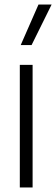

<svg xmlns="http://www.w3.org/2000/svg" viewBox="-20 -828 248 848"><path d="M67.5 0V-541.5H124V0ZM71.5 -629 150 -808H208L119.5 -629Z"/></svg>

Font: Encode Sans Condensed Condensed Light
Style: Regular
Weight: 300
Width: 3
Designer: Multiple Designers
Foundry: Impallari Type
Version: Version 3.000; ttfautohint (v1.8.3) -l 8 -r 50 -G 200 -x 14 